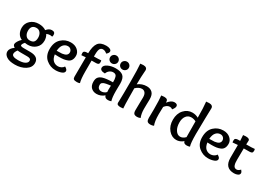

<svg xmlns="http://www.w3.org/2000/svg" viewBox="1 -1738 4133 2983"><g transform="rotate(30 2068.0 -246.5)"><path d="M254 -117Q228 -117 201 -122Q167 -86 167 -61Q167 -41 227 -41H341Q494 -41 494 73Q494 152 417 201Q340 250 231 250Q131 250 80.5 215.5Q30 181 30 131Q30 74 102 25Q66 4 66 -24Q66 -43 85 -76Q104 -109 136 -137Q89 -157 64 -200Q39 -243 39 -301Q39 -380 97 -433Q155 -486 244 -486Q322 -486 374 -450Q416 -503 467 -503Q525 -503 525 -451Q525 -436 519 -417Q497 -422 482 -422Q451 -422 418 -408Q448 -359 448 -301Q448 -217 391 -167Q334 -117 254 -117ZM339 -293Q339 -344 313 -378.5Q287 -413 243 -413Q147 -413 147 -309Q147 -258 172.5 -224.5Q198 -191 243 -191Q295 -191 317 -216Q339 -241 339 -293ZM335 42H237Q185 42 161 38Q129 82 129 113Q129 165 238 165Q319 165 361 142Q403 119 403 86Q403 61 386 51.5Q369 42 335 42Z M765 -197Q738 -197 692 -199Q702 -128 737.5 -95Q773 -62 825 -62Q852 -62 881 -76Q910 -90 924 -116Q973 -90 973 -60Q973 -26 926 -8Q879 10 821 10Q727 10 653.5 -52Q580 -114 580 -231Q580 -354 650.5 -419.5Q721 -485 817 -485Q894 -485 941.5 -443Q989 -401 989 -343Q989 -296 971.5 -265.5Q954 -235 920 -221Q886 -207 851 -202Q816 -197 765 -197ZM808 -412Q761 -412 728 -376Q695 -340 689 -262Q753 -262 783 -265Q880 -277 880 -341Q880 -370 859.5 -391Q839 -412 808 -412Z M1235 -508V-474Q1319 -474 1363 -479Q1368 -468 1368 -447Q1368 -422 1356 -412.5Q1344 -403 1318 -402Q1289 -401 1235 -401V-203Q1235 -71 1254 -7Q1232 3 1203 3Q1161 3 1145.5 -9.5Q1130 -22 1130 -51Q1130 -105 1131 -217.5Q1132 -330 1132 -400Q1118 -400 1055 -394Q1051 -410 1051 -431Q1051 -452 1062 -460Q1073 -468 1093 -472Q1111 -474 1132 -474Q1134 -599 1175 -657.5Q1216 -716 1320 -716Q1360 -716 1387 -702.5Q1414 -689 1414 -665Q1414 -638 1377 -608Q1341 -641 1302 -641Q1274 -641 1256 -619Q1235 -590 1235 -508Z M1688 -143Q1688 -189 1690 -214Q1660 -210 1646.5 -208Q1633 -206 1610 -202Q1587 -198 1576.5 -193Q1566 -188 1554 -181Q1542 -174 1537 -163.5Q1532 -153 1532 -139Q1532 -99 1552 -80Q1572 -61 1603 -61Q1654 -61 1690 -99Q1688 -112 1688 -143ZM1692 -275Q1692 -309 1690.5 -327Q1689 -345 1682.5 -368Q1676 -391 1660.5 -401.5Q1645 -412 1619 -412Q1586 -412 1556.5 -390.5Q1527 -369 1514 -331Q1425 -332 1425 -384Q1425 -427 1485.5 -456Q1546 -485 1623 -485Q1715 -485 1757.5 -447Q1800 -409 1800 -311Q1800 -308 1799 -264Q1798 -220 1798 -178Q1798 -64 1817 -7Q1788 4 1760 4Q1704 4 1693 -42Q1633 10 1558 10Q1500 10 1461.5 -26Q1423 -62 1423 -132Q1423 -188 1447 -215Q1471 -242 1511 -255Q1571 -274 1692 -275ZM1720 -520Q1690 -520 1669 -540Q1648 -560 1648 -591Q1648 -621 1670 -641.5Q1692 -662 1722 -662Q1751 -662 1772 -641.5Q1793 -621 1793 -591Q1793 -561 1771 -540.5Q1749 -520 1720 -520ZM1530 -520Q1500 -520 1479 -540Q1458 -560 1458 -591Q1458 -621 1480 -641.5Q1502 -662 1532 -662Q1561 -662 1582 -641.5Q1603 -621 1603 -591Q1603 -561 1581 -540.5Q1559 -520 1530 -520Z M2214 -304Q2214 -359 2192 -386Q2170 -413 2135 -413Q2080 -413 2025 -360Q2026 -323 2026.5 -198.5Q2027 -74 2033 -2Q2006 2 1983 2Q1918 2 1918 -38Q1918 -44 1919.5 -86Q1921 -128 1922 -214.5Q1923 -301 1923 -414Q1923 -650 1914 -738Q1942 -743 1966 -743Q2037 -743 2037 -688Q2037 -684 2034.5 -653Q2032 -622 2029 -562.5Q2026 -503 2026 -432Q2095 -485 2181 -485Q2242 -485 2280 -449Q2318 -413 2318 -333Q2318 -327 2317.5 -303Q2317 -279 2316 -239.5Q2315 -200 2315 -157Q2315 -75 2341 -9Q2310 4 2285 4Q2244 4 2227 -13Q2210 -30 2210 -77Q2210 -115 2212 -206.5Q2214 -298 2214 -304Z M2495 -478Q2531 -478 2546.5 -465Q2562 -452 2562 -424V-412Q2620 -485 2675 -485Q2733 -485 2733 -443Q2733 -415 2697 -370Q2676 -388 2650 -388Q2599 -388 2558 -333Q2555 -269 2555 -203Q2555 -72 2582 -9Q2555 4 2523 4Q2480 4 2465 -15Q2450 -34 2450 -76Q2450 -88 2451 -144Q2452 -200 2452 -232Q2452 -399 2443 -473Q2472 -478 2495 -478Z M3016 -64Q3063 -64 3107 -108Q3105 -292 3105 -391Q3063 -412 3021 -412Q2964 -412 2930.5 -368Q2897 -324 2897 -253Q2897 -169 2931.5 -116.5Q2966 -64 3016 -64ZM2788 -238Q2788 -349 2849.5 -417Q2911 -485 2999 -485Q3057 -485 3107 -457Q3107 -636 3095 -739Q3123 -743 3149 -743Q3182 -743 3200 -729Q3218 -715 3218 -689Q3218 -664 3213.5 -506.5Q3209 -349 3209 -224Q3209 -58 3228 -7Q3203 3 3173 3Q3117 3 3111 -39Q3053 10 2988 10Q2907 10 2847.5 -60Q2788 -130 2788 -238Z M3502 -197Q3475 -197 3429 -199Q3439 -128 3474.5 -95Q3510 -62 3562 -62Q3589 -62 3618 -76Q3647 -90 3661 -116Q3710 -90 3710 -60Q3710 -26 3663 -8Q3616 10 3558 10Q3464 10 3390.5 -52Q3317 -114 3317 -231Q3317 -354 3387.5 -419.5Q3458 -485 3554 -485Q3631 -485 3678.5 -443Q3726 -401 3726 -343Q3726 -296 3708.5 -265.5Q3691 -235 3657 -221Q3623 -207 3588 -202Q3553 -197 3502 -197ZM3545 -412Q3498 -412 3465 -376Q3432 -340 3426 -262Q3490 -262 3520 -265Q3617 -277 3617 -341Q3617 -370 3596.5 -391Q3576 -412 3545 -412Z M3813 -474Q3822 -475 3858 -475Q3856 -534 3852 -576Q3873 -580 3901 -580Q3970 -580 3970 -543Q3970 -519 3967 -474Q4075 -474 4117 -480Q4123 -469 4123 -449Q4123 -422 4111 -412.5Q4099 -403 4073 -402Q4043 -401 3965 -401Q3963 -307 3963 -198Q3963 -166 3965 -145Q3967 -124 3974 -103Q3981 -82 3995 -71.5Q4009 -61 4031 -61Q4062 -61 4095 -96Q4121 -67 4121 -47Q4121 -18 4091.5 -4Q4062 10 4025 10Q3858 10 3858 -172Q3858 -219 3858.5 -302.5Q3859 -386 3859 -402Q3795 -398 3768 -394Q3764 -405 3764 -427Q3764 -453 3775.5 -462Q3787 -471 3813 -474Z"/></g></svg>

Font: Overlock
Style: Bold
Weight: 700
Designer: Dario Muhafara
Foundry: Dario Manuel Muhafara
Version: Version 1.001